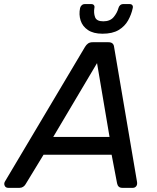

<svg xmlns="http://www.w3.org/2000/svg" viewBox="-61 -903 754 923"><path d="M-21.3 0Q-33.9 0 -38.5 -10.3Q-43.1 -20.6 -37.1 -30.6L347.7 -677.6Q353.7 -687.8 362.2 -693.9Q370.8 -700 384.3 -700H460Q473.5 -700 480 -693.9Q486.4 -687.8 487.4 -677.6L597.4 -30.6Q600.2 -16 594 -8Q587.9 0 577.7 0H526.9Q516 0 509.9 -5.7Q503.8 -11.3 501.8 -21.7L475.6 -159.3H148.4L61.7 -16.9Q57.5 -9.7 50 -4.8Q42.6 0 33.1 0ZM194.9 -244.6H465.6L405.5 -599.6ZM431.7 -740.9Q388.1 -740.9 361.8 -758.6Q335.6 -776.2 326.5 -804.7Q317.4 -833.2 324 -864.4Q326 -872.4 332 -877.9Q338 -883.4 347 -883.4H377.7Q386.7 -883.4 390.7 -877.9Q394.7 -872.4 392.7 -864.4Q388.7 -840.8 396 -820.7Q403.2 -800.5 435.4 -800.5Q468.3 -800.5 485.2 -820.7Q502.1 -840.8 508.5 -864.4Q510.5 -872.4 516.5 -877.9Q522.5 -883.4 531.5 -883.4H562.2Q571.2 -883.4 575.2 -877.9Q579.2 -872.4 577.2 -864.4Q570.7 -833.2 554.7 -804.7Q538.7 -776.2 509.2 -758.6Q479.6 -740.9 431.7 -740.9Z"/></svg>

Font: Rubik Light
Style: Italic
Weight: 300
Italic angle: -12°
Designer: Hubert and Fischer
Foundry: Hubert and Fischer
Version: Version 2.300;gftools[0.9.30]